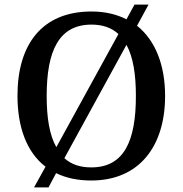

<svg xmlns="http://www.w3.org/2000/svg" viewBox="-20 -775 794 835"><path d="M178 -50 128 40H191L224 -22C267 -1 318 10 377 10C584 10 698 -137 698 -358C698 -493 655 -600 576 -663L626 -755H565L530 -691C487 -713 436 -725 378 -725C161 -725 56 -580 56 -359C56 -222 96 -113 178 -50ZM495 -627 225 -135C195 -188 183 -263 183 -358C183 -554 236 -668 378 -668C427 -668 466 -654 495 -627ZM377 -47C328 -47 290 -60 260 -87L530 -580C559 -527 571 -452 571 -358C571 -162 520 -47 377 -47Z"/></svg>

Font: Noto Serif Ethiopic Medium
Style: Regular
Weight: 500
Designer: Monotype Design Team
Foundry: Monotype Imaging Inc.
Version: Version 2.102